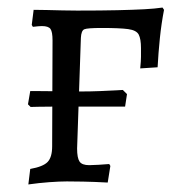

<svg xmlns="http://www.w3.org/2000/svg" viewBox="-20 -480 469 508"><path d="M55 8 60 -33Q94 -39 106 -51.5Q118 -64 118 -93L119 -373Q119 -396 113.5 -403.5Q108 -411 91 -411Q87 -411 81 -410.5Q75 -410 67 -409L64 -414L69 -454Q84 -454 104 -453.5Q124 -453 145 -452.5Q166 -452 184 -452Q248 -452 290.5 -453Q333 -454 361.5 -455.5Q390 -457 410 -460L414 -454Q407 -418 403 -379Q399 -340 397 -302L351 -299Q353 -319 353 -329.5Q353 -340 353 -353Q353 -377 347 -388.5Q341 -400 319 -403Q297 -406 249 -406Q211 -406 203 -402.5Q195 -399 194 -380L184 -87Q184 -62 190.5 -52.5Q197 -43 216 -43Q225 -43 241 -44Q257 -45 269 -46L272 -41L265 3Q228 1 200 0.5Q172 0 157 0Q138 0 110.5 2Q83 4 55 8ZM61 -197 54 -204 60 -239Q60 -239 83.5 -239Q107 -239 139 -238.5Q171 -238 196 -238Q219 -238 244.5 -239Q270 -240 287.5 -241Q305 -242 305 -242L316 -231L311 -198H177Q155 -198 127.5 -198Q100 -198 80.5 -197.5Q61 -197 61 -197Z"/></svg>

Font: Alegreya
Style: Regular
Weight: 400
Designer: Juan Pablo del Peral
Foundry: Huerta Tipografica
Version: Version 2.009